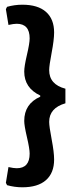

<svg xmlns="http://www.w3.org/2000/svg" viewBox="-20 -677 335 816"><path d="M75 119Q42 119 10 110L5 100L16 33Q38 38 51 38Q106 38 106 -24Q106 -45 94.5 -94Q83 -143 83 -163Q83 -236 151 -266V-271Q83 -303 83 -373Q83 -395 94.5 -444Q106 -493 106 -514Q106 -576 51 -576Q38 -576 16 -571L5 -638L10 -648Q42 -657 75 -657Q141 -657 175.5 -626.5Q210 -596 210 -539Q210 -508 199.5 -453Q189 -398 189 -379Q189 -318 258 -300V-238Q189 -218 189 -159Q189 -140 199.5 -85Q210 -30 210 1Q210 58 175.5 88.5Q141 119 75 119Z"/></svg>

Font: Alegreya Sans SC
Style: Bold
Weight: 700
Designer: Juan Pablo del Peral
Foundry: Huerta Tipografica
Version: Version 2.007